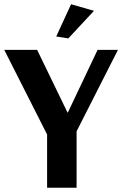

<svg xmlns="http://www.w3.org/2000/svg" viewBox="-27 -885 576 905"><path d="M295 -704 238 -713 308 -865 416 -834ZM195 0V-251L-7 -650H148L291 -355H293L433 -650H529L334 -266V0Z"/></svg>

Font: Arsenal SC
Style: Bold
Weight: 700
Designer: Andrij Shevchenko
Foundry: Stairsfor
Version: Version 2.001; ttfautohint (v1.8.4.7-5d5b)